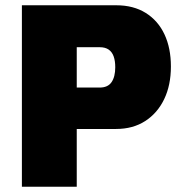

<svg xmlns="http://www.w3.org/2000/svg" viewBox="-20 -708 684 728"><path d="M63 0V-688H421Q486 -688 532.5 -659Q579 -630 603.5 -578Q628 -526 628 -456Q628 -385 602.5 -332Q577 -279 530.5 -249Q484 -219 420 -219H271V0ZM271 -376H358Q389 -376 403 -396.5Q417 -417 417 -453Q417 -477 411 -494Q405 -511 392 -520Q379 -529 358 -529H271Z"/></svg>

Font: Archivo SemiCondensed Black
Style: Regular
Weight: 900
Width: 4
Designer: Hector Gatti
Foundry: Omnibus-Type
Version: Version 2.001